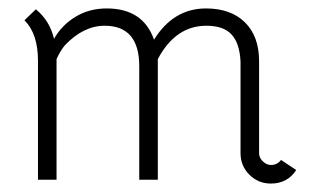

<svg xmlns="http://www.w3.org/2000/svg" viewBox="-20 -426 756 455"><path d="M310 -269Q310 -365 228 -365Q178 -365 134 -319Q123 -306 114 -286V0H70V-282Q70 -346 38 -378L65 -404Q98 -377 108 -334Q126 -366 158.5 -386Q191 -406 233 -406Q319 -406 345 -332Q391 -406 468 -406Q527 -406 560.5 -373Q594 -340 594 -281V-63Q594 -52 603 -43.5Q612 -35 622 -35Q637 -35 646 -47L682 -23Q661 9 622 9Q592 9 571 -12Q550 -33 550 -63V-280Q548 -323 529 -344Q510 -365 469 -365Q396 -365 354 -286V0H310Z"/></svg>

Font: Bhavuka
Style: Regular
Weight: 400
Version: 2.94.0; ttfautohint (v1.2) -l 7 -r 28 -G 50 -x 13 -D deva -f